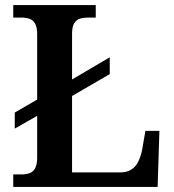

<svg xmlns="http://www.w3.org/2000/svg" viewBox="-20 -734 682 754"><path d="M32 0V-49H63Q81 -49 95 -53.5Q109 -58 117.5 -72.5Q126 -87 126 -116V-279L38 -229V-292L126 -343V-598Q126 -628 117.5 -642Q109 -656 95 -660.5Q81 -665 63 -665H32V-714H356V-665H325Q308 -665 294.5 -661Q281 -657 272 -643.5Q263 -630 263 -602V-422L411 -509V-443L263 -357V-57H453Q478 -57 495.5 -68Q513 -79 523 -99.5Q533 -120 538 -145L551 -220H606L599 0Z"/></svg>

Font: Noto Serif Kannada SemiBold
Style: Regular
Weight: 600
Version: Version 2.003